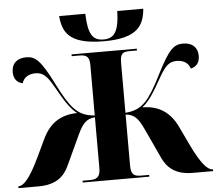

<svg xmlns="http://www.w3.org/2000/svg" viewBox="-60 -999 1205 1066"><g transform="rotate(-5 542.5 -466.0)"><path d="M545 -771C738 -771 769 -845 777 -932H632C629 -816 601 -781 543 -781C483 -781 457 -816 454 -932H308C316 -845 345 -771 545 -771ZM0 0H113C216 0 258 -48 282 -100L360 -268C388 -327 409 -351 457 -355V-70C457 -21 435 -10 399 -10H358V0H729V-10H686C649 -10 628 -17 628 -70V-355C676 -351 697 -327 725 -268L803 -100C827 -48 869 0 972 0H1085V-10H1083C1057 -10 1021 -44 966 -160L918 -261C879 -343 818 -386 724 -387C763 -416 793 -466 837 -544C872 -606 895 -627 936 -627C976 -627 1002 -608 1011 -578C1045 -585 1061 -610 1061 -645C1061 -692 1031 -720 979 -720C928 -720 899 -694 830 -557C797 -491 770 -446 743 -417C710 -382 677 -369 628 -365V-644C628 -697 644 -704 683 -704H722V-714H358V-704H399C435 -704 457 -697 457 -648V-365C408 -369 375 -382 342 -417C315 -446 288 -491 255 -557C186 -694 157 -720 106 -720C54 -720 24 -692 24 -645C24 -610 40 -585 74 -578C83 -608 109 -627 149 -627C190 -627 213 -606 248 -544C292 -466 322 -416 361 -387C267 -386 206 -343 167 -261L119 -160C64 -44 28 -10 2 -10H0Z"/></g></svg>

Font: Noto Serif Display Black
Style: Regular
Weight: 900
Designer: Monotype Design Team
Foundry: Monotype Imaging Inc.
Version: Version 2.009